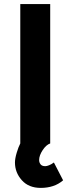

<svg xmlns="http://www.w3.org/2000/svg" viewBox="-20 -700 345 937"><path d="M225 -680V0Q205 7 188 33Q171 59 171 81Q171 93 178 102Q185 111 201 111Q208 111 219.5 106.5Q231 102 243 93L288 180Q266 199 238.5 208Q211 217 179 217Q120 217 86.5 179.5Q53 142 53 93Q53 74 61.5 45.5Q70 17 79 0V-680Z"/></svg>

Font: Palanquin Dark Medium
Style: Regular
Weight: 500
Designer: Pria Ravichandran
Version: Version 1.001